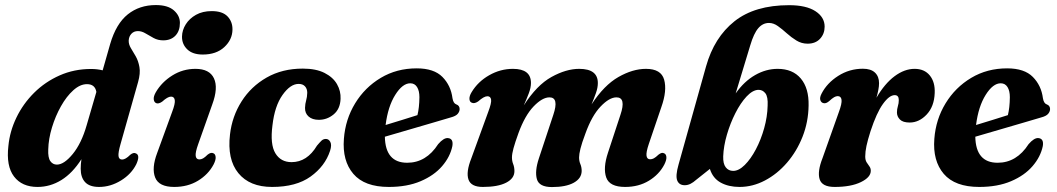

<svg xmlns="http://www.w3.org/2000/svg" viewBox="-20 -746 4284 778"><path d="M532.5 -81Q512.5 -40.5 470 -14.5Q427.5 11.5 381.5 11.5Q343 11.5 325 -7.8Q307 -27 307 -62.5Q307 -80.5 310 -101Q274 -44.5 228.8 -16.5Q183.5 11.5 132 11.5Q69 11.5 36.8 -30.8Q4.5 -73 14 -154.5Q19.5 -213.5 46.5 -269.5Q73.5 -325.5 118.2 -370Q163 -414.5 221.8 -440.5Q280.5 -466.5 349 -466.5Q374.5 -466.5 396 -461L426.5 -568Q450.5 -650 497.8 -687.8Q545 -725.5 611.5 -725.5Q660 -725.5 684.5 -704Q709 -682.5 709 -653.5Q709 -620.5 690.8 -601.5Q672.5 -582.5 641.5 -582.5Q620 -582.5 602.8 -591.8Q585.5 -601 570 -610.5Q554.5 -620 539 -620Q522.5 -620 512.5 -609.2Q502.5 -598.5 501.5 -582Q501 -566.5 510.2 -551.2Q519.5 -536 530 -517.8Q540.5 -499.5 545 -474.2Q549.5 -449 539.5 -413.5L468.5 -162.5Q458.5 -127.5 460.2 -113.5Q462 -99.5 475 -99.5Q488.5 -99.5 508 -119Q521 -129.5 530.5 -124.5Q549 -117.5 532.5 -81ZM175.5 -140.5Q174 -107 184 -93Q194 -79 210.5 -79Q239.5 -79 274.8 -122Q310 -165 331 -238L370.5 -373.5Q365 -405 332.5 -405Q304.5 -405 277 -380.2Q249.5 -355.5 227 -315.5Q204.5 -275.5 190.5 -229.2Q176.5 -183 175.5 -140.5Z M801.5 -525Q760.5 -525 738.8 -546Q717 -567 717.5 -598Q718 -624 732.8 -647.5Q747.5 -671 774.2 -686Q801 -701 838 -701Q881.5 -701 902 -679.5Q922.5 -658 922 -626Q921.5 -585.5 889 -555.2Q856.5 -525 801.5 -525ZM783 -161.5Q771 -128 773 -114Q775 -100 788 -100Q795 -100 802.8 -104.2Q810.5 -108.5 821.5 -119.5Q835 -130 844.5 -125Q852.5 -122 853.8 -110Q855 -98 845.5 -79.5Q824 -39 782.5 -13.8Q741 11.5 686 11.5Q624 11.5 608.8 -26.5Q593.5 -64.5 617 -126.5L677.5 -292.5Q690.5 -326.5 688.2 -340.5Q686 -354.5 673 -354.5Q659.5 -354.5 637 -334Q622.5 -324 613 -328Q604.5 -331.5 603 -343.2Q601.5 -355 611.5 -372.5Q635.5 -413.5 678.2 -440.2Q721 -467 772 -467Q829 -467 847 -428.5Q865 -390 840 -322.5Z M1190 -406Q1156.5 -406 1124.8 -361.2Q1093 -316.5 1084 -238Q1074 -161 1095.8 -125Q1117.5 -89 1161.5 -89Q1224.5 -89 1264.5 -156Q1275 -168.5 1282.5 -175.8Q1290 -183 1300.5 -183Q1312 -183 1318.5 -170.8Q1325 -158.5 1317.5 -135Q1297 -72.5 1238.5 -30.5Q1180 11.5 1082.5 11.5Q991.5 11.5 945.8 -44.5Q900 -100.5 912 -201.5Q920.5 -274.5 958.8 -335Q997 -395.5 1060.5 -431.8Q1124 -468 1207 -468Q1260.5 -468 1295 -450.5Q1329.5 -433 1345.5 -405Q1361.5 -377 1360 -345.5Q1358.5 -304.5 1332 -282.5Q1305.5 -260.5 1272 -260.5Q1245.5 -260.5 1230.5 -273.8Q1215.5 -287 1216 -309Q1216.5 -325.5 1220.5 -339Q1224.5 -352.5 1225 -370Q1225 -386 1216 -396Q1207 -406 1190 -406Z M1813 -154Q1804 -110.5 1771.5 -72.8Q1739 -35 1684.5 -11.8Q1630 11.5 1555.5 11.5Q1457 11.5 1411.8 -41.5Q1366.5 -94.5 1373.5 -183.5Q1379.5 -262.5 1419 -327.2Q1458.5 -392 1523 -430.5Q1587.5 -469 1668.5 -469Q1738.5 -469 1772.8 -434.2Q1807 -399.5 1813.5 -348Q1817 -327 1829 -323Q1842 -318.5 1842.5 -304.5Q1842.5 -294 1834.8 -284.8Q1827 -275.5 1806 -270Q1778.5 -262 1732 -248.2Q1685.5 -234.5 1633.8 -219.5Q1582 -204.5 1539.5 -192Q1541.5 -86.5 1630 -86.5Q1707 -86.5 1755.5 -162Q1778 -188 1795 -186.5Q1818 -184.5 1813 -154ZM1642.5 -408.5Q1611 -408.5 1581.5 -361.5Q1552 -314.5 1542.5 -239.5Q1575 -249.5 1610 -260.2Q1645 -271 1671.5 -279.5Q1679 -309 1679.5 -352Q1679.5 -378 1670 -393.2Q1660.5 -408.5 1642.5 -408.5Z M2163.5 -104 2222 -280.5Q2246 -351.5 2206.5 -351.5Q2177.5 -351.5 2142.2 -314.8Q2107 -278 2081 -207Q2067 -168.5 2060.8 -145.5Q2054.5 -122.5 2054.5 -108Q2054.5 -93.5 2059.5 -81Q2064.5 -68.5 2064.5 -52.5Q2064.5 -23 2031 -5.8Q1997.5 11.5 1936.5 11.5Q1888.5 11.5 1878.2 -18.8Q1868 -49 1889.5 -103.5L1958.5 -293Q1972 -328.5 1970 -342.2Q1968 -356 1955 -356Q1941 -356 1917.5 -335Q1902.5 -325 1892.5 -329.5Q1883 -332.5 1882.2 -344.8Q1881.5 -357 1891 -372.5Q1916.5 -415 1962 -441Q2007.5 -467 2058.5 -467Q2131.5 -467 2131.5 -410Q2131.5 -391 2122.8 -368Q2114 -345 2102.5 -319Q2155 -401 2214.5 -434Q2274 -467 2327 -467Q2403 -467 2402.5 -409Q2402.5 -391 2394.8 -369Q2387 -347 2377 -323Q2428 -401 2486 -434Q2544 -467 2597.5 -467Q2659 -467 2671.2 -423Q2683.5 -379 2660 -312.5L2609 -162.5Q2597.5 -128.5 2599.8 -114.5Q2602 -100.5 2614.5 -100.5Q2622 -100.5 2629.5 -104.5Q2637 -108.5 2648.5 -119.5Q2662 -130 2670.5 -125Q2679 -122 2680.2 -110.2Q2681.5 -98.5 2672 -79.5Q2651 -39 2609.5 -13.8Q2568 11.5 2513 11.5Q2450 11.5 2436.5 -26.8Q2423 -65 2443.5 -127L2494 -280.5Q2518 -351.5 2478 -351.5Q2449 -351.5 2413.5 -314.2Q2378 -277 2352 -204.5Q2337.5 -166 2332 -143.5Q2326.5 -121 2326.5 -108Q2326.5 -93 2331.8 -80.8Q2337 -68.5 2337 -53Q2336.5 -23 2304.8 -5.5Q2273 12 2216.5 12Q2164.5 12 2155.5 -20.2Q2146.5 -52.5 2163.5 -104Z M3020 -562 2961 -367.5Q2995.5 -416.5 3039.8 -441.8Q3084 -467 3131 -467Q3192 -467 3225 -427.8Q3258 -388.5 3256.5 -318.5Q3255.5 -251.5 3232 -192Q3208.5 -132.5 3169 -86.8Q3129.5 -41 3079.8 -14.8Q3030 11.5 2976.5 11.5Q2932.5 11.5 2900.5 -6Q2868.5 -23.5 2856.5 -61.5L2800.5 -17Q2789.5 -7 2778 -1.2Q2766.5 4.5 2754.5 4.5Q2732 4.5 2724.2 -14.5Q2716.5 -33.5 2729.5 -79L2841 -477Q2874 -594.5 2956.2 -659.8Q3038.5 -725 3177.5 -725Q3246.5 -725 3284 -700.8Q3321.5 -676.5 3321.5 -638Q3321.5 -609 3303 -589Q3284.5 -569 3252.5 -569Q3228 -569 3207.2 -581.8Q3186.5 -594.5 3168.2 -611Q3150 -627.5 3132.2 -640.2Q3114.5 -653 3096 -653Q3071 -653 3052.8 -632Q3034.5 -611 3020 -562ZM3052.5 -382Q3029.5 -381 3005 -354.8Q2980.5 -328.5 2959.8 -287.5Q2939 -246.5 2925.5 -200.2Q2912 -154 2910.5 -112.5Q2909.5 -82.5 2920.8 -68Q2932 -53.5 2951 -53.5Q2973.5 -53.5 2997.8 -77.5Q3022 -101.5 3042.8 -140.8Q3063.5 -180 3076.5 -226.5Q3089.5 -273 3090.5 -317.5Q3092.5 -354 3081.2 -368.2Q3070 -382.5 3052.5 -382Z M3317.5 -328Q3308 -329.5 3304.2 -339.8Q3300.5 -350 3309 -366.5Q3331 -409.5 3376.5 -438.5Q3422 -467.5 3476.5 -467.5Q3509 -467.5 3525.5 -451.8Q3542 -436 3542 -409Q3542 -396.5 3539 -381.2Q3536 -366 3531.5 -350Q3565 -407.5 3605 -437.2Q3645 -467 3686 -467Q3726 -467 3747.8 -440Q3769.5 -413 3767.5 -369Q3765.5 -314.5 3735 -282Q3704.5 -249.5 3666 -249.5Q3638.5 -249.5 3626.5 -261.8Q3614.5 -274 3614.5 -290.5Q3614.5 -303.5 3618.2 -315.5Q3622 -327.5 3622 -340.5Q3622 -360.5 3605.5 -360.5Q3583.5 -360.5 3557.8 -324.8Q3532 -289 3507.5 -214.5Q3496 -178.5 3491 -154.8Q3486 -131 3486 -112Q3486 -97.5 3491.5 -88.5Q3497 -79.5 3502.8 -72Q3508.5 -64.5 3508.5 -54Q3508.5 -27.5 3468.2 -8Q3428 11.5 3362 11.5Q3311 11.5 3301.2 -19.8Q3291.5 -51 3313 -105.5L3379 -291.5Q3392 -326.5 3390 -341.5Q3388 -356.5 3374.5 -356.5Q3367.5 -356.5 3359.8 -352Q3352 -347.5 3339.5 -336Q3327 -325.5 3317.5 -328Z M4205.5 -154Q4196.5 -110.5 4164 -72.8Q4131.5 -35 4077 -11.8Q4022.5 11.5 3948 11.5Q3849.5 11.5 3804.2 -41.5Q3759 -94.5 3766 -183.5Q3772 -262.5 3811.5 -327.2Q3851 -392 3915.5 -430.5Q3980 -469 4061 -469Q4131 -469 4165.2 -434.2Q4199.5 -399.5 4206 -348Q4209.5 -327 4221.5 -323Q4234.5 -318.5 4235 -304.5Q4235 -294 4227.2 -284.8Q4219.5 -275.5 4198.5 -270Q4171 -262 4124.5 -248.2Q4078 -234.5 4026.2 -219.5Q3974.5 -204.5 3932 -192Q3934 -86.5 4022.5 -86.5Q4099.5 -86.5 4148 -162Q4170.5 -188 4187.5 -186.5Q4210.5 -184.5 4205.5 -154ZM4035 -408.5Q4003.5 -408.5 3974 -361.5Q3944.5 -314.5 3935 -239.5Q3967.5 -249.5 4002.5 -260.2Q4037.5 -271 4064 -279.5Q4071.5 -309 4072 -352Q4072 -378 4062.5 -393.2Q4053 -408.5 4035 -408.5Z"/></svg>

Font: Fraunces 72pt Soft
Style: Bold Italic
Weight: 700
Italic angle: -16°
Version: Version 1.000;[b76b70a41]